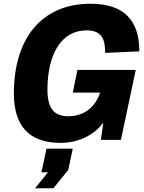

<svg xmlns="http://www.w3.org/2000/svg" viewBox="-20 -746 768 1024"><path d="M303 16C399 16 482 -26 531 -92L518 0H625L704 -373H393L368 -252H514C488 -175 430 -126 344 -126C273 -126 233 -163 233 -267C233 -457 307 -584 441 -584C520 -584 541 -542 541 -464L723 -472C723 -634 645 -726 463 -726C198 -726 54 -536 54 -248C54 -78 132 16 303 16ZM167 258H265L344 160L368 47H228L201 173H236Z"/></svg>

Font: Geist ExtraBold
Style: Italic
Weight: 800
Italic angle: -12°
Designer: Basement.studio, Andrés Briganti, Mateo Zaragoza
Foundry: Basement.studio, Vercel, Andrés Briganti, Guido Ferreyra, Mateo Zaragoza
Version: Version 1.500